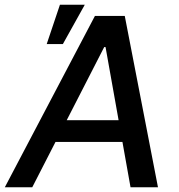

<svg xmlns="http://www.w3.org/2000/svg" viewBox="-41 -795 761 815"><path d="M95.9 0H-20.6L361.9 -727.3H488.6L629.6 0H513.1L478.7 -192.5H194.6ZM242.2 -284.8H462.4L407 -595.2H401.3ZM157.3 -608 213.4 -774.9H318.9L225.9 -608Z"/></svg>

Font: Inter UI Medium
Style: Italic
Weight: 500
Italic angle: 9.39999°
Designer: Rasmus Andersson
Foundry: rsms
Version: 3.2;8d6f07862